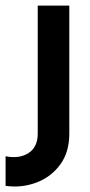

<svg xmlns="http://www.w3.org/2000/svg" viewBox="-80 -492 321 687"><path d="M-60 67Q-12 77 21.5 56Q55 35 55 -14V-472H168V-14Q168 53 135 97.5Q102 142 49.5 161.5Q-3 181 -60 173Z"/></svg>

Font: Lil Grotesk Bold
Style: Regular
Weight: 700
Designer: Bastien Sozeau
Foundry: NBR — Bastien Sozeau
Version: Version 4.002; ttfautohint (v1.8.4.7-5d5b)